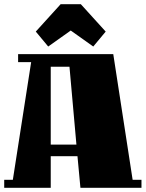

<svg xmlns="http://www.w3.org/2000/svg" viewBox="-45 -892 692 912"><path d="M196 0H-25V-38H16L103 -597H41V-635H493L585 -38H627V0H337L323 -150H196ZM196 -575V-205H318L285 -575ZM339 -872 457 -742 398 -671 291 -747 184 -671 125 -742 243 -872Z"/></svg>

Font: Unlock
Style: Regular
Weight: 400
Designer: Eduardo Rodriguez Tunni
Foundry: Eduardo Rodriguez Tunni
Version: Version 1.003; ttfautohint (v1.8.4.7-5d5b);gftools[0.9.23]